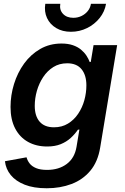

<svg xmlns="http://www.w3.org/2000/svg" viewBox="-20 -772 653 1006"><path d="M225.1 214.4Q156.7 214.4 109.6 195.8Q62.5 177.2 36.4 145.3Q10.3 113.3 5.9 72.8L119.1 52.2Q123.5 69.3 135.3 84.5Q147 99.6 169.2 108.9Q191.4 118.2 226.6 118.2Q288.1 118.2 329.6 87.2Q371.1 56.2 380.9 -2.4L396 -93.3L388.2 -92.3Q372.1 -68.8 350.1 -48.8Q328.1 -28.8 298.1 -16.6Q268.1 -4.4 227.1 -4.4Q169.9 -4.4 126.7 -28.6Q83.5 -52.7 59.3 -99.1Q35.2 -145.5 35.2 -211.4Q35.2 -272.9 53.5 -332Q71.8 -391.1 106.4 -439Q141.1 -486.8 190.7 -515.4Q240.2 -543.9 302.2 -543.9Q335.9 -543.9 361.1 -535.4Q386.2 -526.9 403.8 -512.5Q421.4 -498 432.6 -481Q443.8 -463.9 450.2 -446.8L455.6 -447.8L470.2 -535.6H593.8L504.9 1Q492.7 75.7 453.1 122.8Q413.6 169.9 354.7 192.1Q295.9 214.4 225.1 214.4ZM262.7 -105Q304.7 -105 336.4 -124.5Q368.2 -144 389.6 -176Q411.1 -208 421.9 -246.8Q432.6 -285.6 432.6 -324.7Q432.6 -378.4 407.2 -409.4Q381.8 -440.4 332 -440.4Q291 -440.4 259.5 -420.7Q228 -400.9 206.3 -368.2Q184.6 -335.4 173.3 -296.1Q162.1 -256.8 162.1 -217.3Q162.1 -164.1 187.7 -134.5Q213.4 -105 262.7 -105ZM351.6 -605.5Q307.1 -605.5 274.4 -625Q241.7 -644.5 226.3 -677.7Q210.9 -710.9 217.3 -752H295.9Q290.5 -720.2 310.1 -699.5Q329.6 -678.7 364.3 -678.7Q387.2 -678.7 407 -688.2Q426.8 -697.8 439.9 -714.1Q453.1 -730.5 456.5 -752H535.6Q528.8 -710.9 502.2 -677.7Q475.6 -644.5 436.3 -625Q397 -605.5 351.6 -605.5Z"/></svg>

Font: Inter 20pt SemiBold
Style: Italic
Weight: 600
Italic angle: -9.3988°
Version: Version 4.001;git-66647c0bb